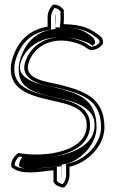

<svg xmlns="http://www.w3.org/2000/svg" viewBox="-20 -724 525 851"><path d="M31 17C76 56 162 35 217 31V82C224 96 243 107 264 107C277 96 288 75 288 51V15C364 -1 441 -73 443 -158C443 -294 349 -322 239 -350C194 -361 88 -370 105 -439C128 -524 223 -574 341 -525C355 -519 368 -506 381 -502C401 -501 422 -511 435 -528C440 -543 433 -559 420 -567C381 -596 349 -615 262 -617C264 -637 263 -658 263 -679C255 -692 237 -704 216 -704C203 -693 191 -671 191 -648V-606C103 -591 52 -534 31 -449C5 -307 147 -295 259 -267C305 -255 364 -232 364 -173C370 -51 178 -24 62 -46C42 -34 25 -6 31 17ZM45 9C44 -4 53 -20 65 -30C95 -25 127 -23 160 -24C262 -28 383 -67 379 -173C378 -245 308 -270 263 -282C144 -312 24 -321 46 -446C66 -527 113 -577 194 -591L206 -593V-648C206 -663 214 -680 222 -689C234 -687 243 -680 248 -674C248 -653 249 -635 247 -618L245 -602H262C347 -600 373 -583 411 -555H412V-554C419 -550 422 -542 421 -535C411 -523 396 -517 384 -517C375 -521 364 -532 347 -539C335 -544 323 -548 312 -551C203 -581 113 -529 90 -443C68 -354 200 -343 235 -335C346 -307 428 -283 428 -158C426 -82 355 -15 285 0L273 3V51C273 68 266 83 258 92C245 90 236 83 232 78V15L216 16C159 20 83 36 45 9ZM65 13C95 35 137 21 211 16L252 13V63C253 60 253 55 253 51V6L273 2C327 -9 406 -75 408 -158C408 -290 325 -310 221 -337C186 -345 51 -362 70 -441C87 -504 148 -565 265 -559C300 -557 334 -549 366 -536C378 -531 383 -526 390 -521C393 -523 398 -527 401 -531C404 -542 396 -555 391 -558L390 -559V-560C352 -589 331 -600 260 -602L226 -603V-596L204 -592C140 -581 87 -534 66 -448C42 -313 160 -309 277 -280C331 -266 399 -237 399 -173C404 -72 274 -25 145 -24C122 -24 101 -25 79 -28C70 -17 63 -1 65 13ZM226 -607 227 -618C228 -633 228 -648 228 -664C227 -659 226 -653 226 -648Z"/></svg>

Font: Snowfall
Style: Eco
Weight: 400
Designer: Jasper
Foundry: Cannot Into Space Fonts
Version: Version 0.9